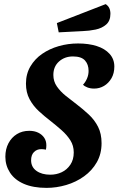

<svg xmlns="http://www.w3.org/2000/svg" viewBox="-20 -891 575 932"><path d="M206 21Q141 21 96 1.5Q51 -18 28.5 -53Q6 -88 6 -130Q6 -167 21 -195.5Q36 -224 62 -240Q88 -256 122 -256Q147 -256 165.5 -247Q184 -238 194.5 -222.5Q205 -207 205 -186Q205 -181 204.5 -175Q204 -169 202 -164Q197 -166 191 -166.5Q185 -167 180 -167Q159 -167 145 -153Q131 -139 131 -113Q131 -80 157 -61.5Q183 -43 224 -43Q254 -43 279.5 -55Q305 -67 321.5 -91.5Q338 -116 338 -151Q338 -184 321.5 -210Q305 -236 279 -259Q253 -282 225 -304Q195 -327 168 -352Q141 -377 123.5 -409.5Q106 -442 106 -485Q106 -532 127.5 -568.5Q149 -605 184.5 -629.5Q220 -654 265 -667Q310 -680 359 -680Q410 -680 449.5 -667.5Q489 -655 512 -629.5Q535 -604 535 -568Q535 -535 521 -511Q507 -487 485 -474Q463 -461 437 -461Q419 -461 404.5 -466.5Q390 -472 383 -480Q394 -491 402 -509Q410 -527 410 -547Q410 -578 392.5 -597.5Q375 -617 334 -617Q294 -617 266.5 -592.5Q239 -568 239 -527Q239 -496 256 -471.5Q273 -447 299 -426Q325 -405 353 -384Q383 -361 411 -335Q439 -309 456 -275.5Q473 -242 473 -196Q473 -144 450 -103.5Q427 -63 388 -35Q349 -7 301.5 7Q254 21 206 21ZM265 -734 256 -779 493 -871Q505 -863 510.5 -851.5Q516 -840 516 -824Q516 -790 495.5 -772Q475 -754 444 -747.5Q413 -741 381 -740Z"/></svg>

Font: Sansita Swashed Light Medium
Style: Regular
Weight: 500
Version: Version 1.003